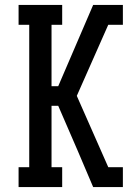

<svg xmlns="http://www.w3.org/2000/svg" viewBox="-20 -755 540 775"><path d="M433 0V-44L417 -80H476V0ZM55 0V-80H98V-655H55V-735H231V-655H188V-407H215L356 -735H433V-692V-735H476V-655H417L290 -368L433 -44V0H356L293 -148L215 -328H188V-80H231V0Z"/></svg>

Font: Iosevka Slab Medium
Style: Regular
Weight: 500
Monospace: yes
Designer: Belleve Invis
Foundry: Belleve Invis
Version: Version 11.1.1; ttfautohint (v1.8.3)